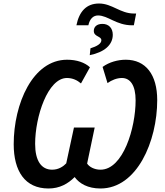

<svg xmlns="http://www.w3.org/2000/svg" viewBox="-20 -1063 937 1093"><path d="M415 -919H483C491 -956 511 -975 538 -975C595 -975 642 -919 732 -919H742L755 -986H742C665 -986 618 -1043 544 -1043C472 -1043 431 -998 415 -919ZM495 -788 491 -749C575 -766 622 -808 622 -865C622 -903 599 -927 563 -927C532 -927 514 -911 514 -887C514 -869 526 -862 537 -856C547 -850 557 -846 557 -834C557 -814 531 -799 495 -788ZM256 10C320 10 367 -17 405 -55C432 -18 480 10 552 10C760 10 875 -259 875 -493C875 -639 809 -723 696 -723C652 -723 602 -710 564 -682L592 -590C616 -607 645 -619 674 -619C721 -619 752 -578 752 -492C752 -334 681 -97 552 -97C516 -97 487 -114 476 -132L519 -337H401L357 -133C341 -116 314 -97 277 -97C215 -97 180 -148 180 -244C180 -399 252 -619 361 -619C394 -619 420 -606 441 -588L492 -680C463 -707 417 -723 362 -723C166 -723 58 -472 58 -242C58 -89 122 10 256 10Z"/></svg>

Font: Noto Sans SemiCondensed SemiBold
Style: Italic
Weight: 600
Width: 4
Italic angle: -12°
Designer: Monotype Design Team
Foundry: Monotype Imaging Inc.
Version: Version 2.013